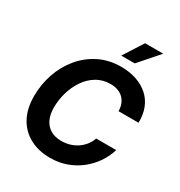

<svg xmlns="http://www.w3.org/2000/svg" viewBox="-218 -1097 1173 1254"><g transform="rotate(30 369.0 -469.5)"><path d="M344.2 10.3Q257.3 10.3 191.7 -24.9Q126 -60.1 89.6 -126.7Q53.2 -193.4 53.2 -287.6Q53.2 -376.5 81.1 -457.3Q108.9 -538.1 161.4 -601.3Q213.9 -664.6 287.4 -701.2Q360.8 -737.8 452.1 -737.8Q515.1 -737.8 567.1 -720.2Q619.1 -702.6 656.7 -669.4Q694.3 -636.2 713.6 -587.9Q732.9 -539.6 731.4 -477.5H580.6Q580.1 -507.8 570.8 -531.2Q561.5 -554.7 544.4 -571.3Q527.3 -587.9 503.2 -596.7Q479 -605.5 449.2 -605.5Q389.2 -605.5 343.3 -577.6Q297.4 -549.8 266.1 -503.4Q234.9 -457 218.8 -401.1Q202.6 -345.2 202.6 -288.6Q202.6 -234.4 220.9 -197.3Q239.3 -160.2 272.9 -141.1Q306.6 -122.1 353 -122.1Q385.7 -122.1 415.5 -130.9Q445.3 -139.6 470.2 -156.2Q495.1 -172.9 513.9 -196.3Q532.7 -219.7 543.5 -250H694.3Q679.2 -197.8 647.5 -150.9Q615.7 -104 570.3 -67.6Q524.9 -31.2 467.8 -10.5Q410.6 10.3 344.2 10.3ZM414.1 -800.8 508.8 -948.7H645.5L516.1 -800.8Z"/></g></svg>

Font: Inter 17pt
Style: Bold Italic
Weight: 700
Italic angle: -9.3988°
Version: Version 4.001;git-66647c0bb